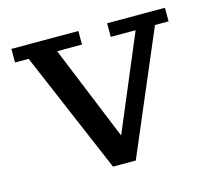

<svg xmlns="http://www.w3.org/2000/svg" viewBox="-81 -610 784 709"><g transform="rotate(-15 311.0 -255.5)"><path d="M268 3 70 -462H18V-514H274V-462H179L342 -63H311L479 -462H384V-514H605V-462H553L355 3Z"/></g></svg>

Font: Montagu Slab 24pt
Style: Regular
Weight: 400
Designer: Florian Karsten
Foundry: Florian Karsten
Version: Version 1.000